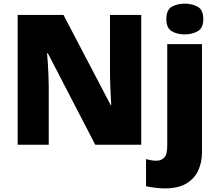

<svg xmlns="http://www.w3.org/2000/svg" viewBox="-20 -796 1198 1056"><path d="M756.8 0H503.9L243.2 -502.9H238.8Q241.2 -480 243.2 -447.8Q245.1 -415.5 246.6 -382.1Q248 -348.6 248 -321.8V0H77.1V-713.9H329.1L588.9 -217.8H591.8Q590.3 -241.2 588.9 -272.2Q587.4 -303.2 586.2 -335Q585 -366.7 585 -391.1V-713.9H756.8ZM895 -690.9Q895 -741.7 924.6 -758.8Q954.1 -775.9 996.1 -775.9Q1037.1 -775.9 1067.6 -758.8Q1098.1 -741.7 1098.1 -690.9Q1098.1 -641.6 1067.6 -624.3Q1037.1 -606.9 996.1 -606.9Q954.1 -606.9 924.6 -624.3Q895 -641.6 895 -690.9ZM885.7 240.2Q862.8 240.2 832.8 236.6Q802.7 232.9 783.2 228V79.1Q798.8 83.5 812 85.7Q825.2 87.9 841.8 87.9Q865.2 87.9 882.6 71.5Q899.9 55.2 899.9 4.9V-553.2H1090.8V44.9Q1090.8 94.7 1071.3 139.4Q1051.8 184.1 1006.8 212.2Q961.9 240.2 885.7 240.2Z"/></svg>

Font: Open Sans ExtraBold
Style: Regular
Weight: 800
Designer: Monotype Design Team
Foundry: Monotype Imaging Inc.
Version: Version 3.003; ttfautohint (v1.8.4)